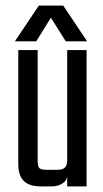

<svg xmlns="http://www.w3.org/2000/svg" viewBox="-20 -663 368 683"><path d="M33 -516 118 -643H205L290 -516H214L161 -600L109 -516ZM45 -485H114V-90Q114 -71 120 -65Q126 -59 145 -59H185Q203 -59 211 -67Q219 -75 219 -95V-129H223V-61Q223 -27 206.5 -13.5Q190 0 164 0H124Q84 0 64.5 -19.5Q45 -39 45 -79ZM219 -485H288V0H219V-52V-59Z"/></svg>

Font: Teko Variable Light
Style: Regular
Weight: 300
Designer: Manushi Parikh, Jonny Pinhorn
Foundry: Indian Type Foundry
Version: Version 3.000